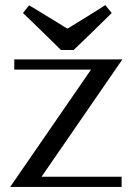

<svg xmlns="http://www.w3.org/2000/svg" viewBox="-20 -733 530 753"><path d="M36 -500V-460H337L20 0H457V-40H143L460 -500ZM244 -621Q244 -620 255 -627Q266 -634 282.5 -644Q299 -654 318.5 -666Q338 -678 354.5 -688.5Q371 -699 382 -706Q393 -713 393 -713L418 -682Q418 -682 407 -671Q396 -660 379.5 -644Q363 -628 343.5 -609Q324 -590 307.5 -574Q291 -558 280 -547.5Q269 -537 269 -537H219Q219 -537 208 -548Q197 -559 180.5 -575Q164 -591 144.5 -610Q125 -629 108.5 -645Q92 -661 81 -671.5Q70 -682 70 -682L94 -712Q94 -712 105.5 -705.5Q117 -699 133.5 -688.5Q150 -678 169.5 -666.5Q189 -655 205.5 -644.5Q222 -634 233 -627.5Q244 -621 244 -621Z"/></svg>

Font: Tenor Sans
Style: Regular
Weight: 400
Designer: Denis Masharov
Foundry: Denis Masharov
Version: Version 1.1